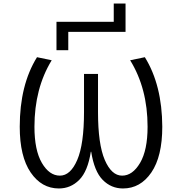

<svg xmlns="http://www.w3.org/2000/svg" viewBox="-20 -1067 1040 1097"><path d="M629.9 -942.4V-1046.9H697.3V-884.8H370.1V-780.3H302.7V-942.4ZM501 -200.2H499Q481.4 -87.9 432.6 -39.1Q383.8 9.8 316.4 9.8Q217.8 9.8 155.3 -81.5Q92.8 -172.9 92.8 -342.8Q92.8 -581.1 191.4 -740.2L275.4 -722.7Q176.8 -561.5 176.8 -342.8Q176.8 -209 219.2 -136.2Q261.7 -63.5 322.3 -63.5Q382.8 -63.5 421.4 -153.3Q460 -243.2 460 -426.8V-644.5H540V-426.8Q540 -243.2 578.6 -153.3Q617.2 -63.5 677.7 -63.5Q737.3 -63.5 780.3 -136.2Q823.2 -209 823.2 -342.8Q823.2 -561.5 723.6 -722.7L807.6 -740.2Q906.2 -581.1 907.2 -342.8Q907.2 -172.9 844.7 -81.5Q782.2 9.8 682.6 9.8Q615.2 9.8 566.9 -39.1Q518.6 -87.9 501 -200.2Z"/></svg>

Font: GenEi Gothic M SemiLight
Style: Regular
Weight: 350
Designer: o_tamon (Modified); [Source Han Sans]
Ryoko NISHIZUKA  (kana & ideographs); Paul D. Hunt (Latin, Greek & Cyrillic); Wenl
Version: Version 1.1a;Original Version 1.004